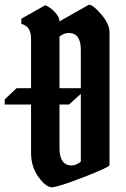

<svg xmlns="http://www.w3.org/2000/svg" viewBox="-81 -790 532 810"><path d="M50 -418V-626Q50 -680 9 -689V-711L110 -768Q132 -759 151 -738.5Q170 -718 170 -700L294 -770Q312 -770 346.5 -729Q381 -688 381 -655V-93Q381 -85 271.5 -42.5Q162 0 137.5 0Q113 0 81.5 -43Q50 -86 50 -146V-349H-61V-371L-11 -418ZM221 -92Q240 -92 260 -108V-394L210 -349H170V-166Q170 -92 221 -92ZM209 -651Q189 -651 170 -636V-418H260V-580Q260 -651 209 -651Z"/></svg>

Font: Pirata One
Style: Regular
Weight: 400
Designer: Rodrigo Fuenzalida, Nicolas Massi
Foundry: Rodrigo Fuenzalida, Nicolas Massi
Version: Version 1.001